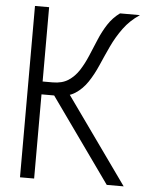

<svg xmlns="http://www.w3.org/2000/svg" viewBox="-55 -846 711 893"><g transform="rotate(5 300.0 -400.0)"><path d="M94 -393V-453H185Q229 -453 258 -472Q287 -491 307 -522Q327 -553 343 -591Q359 -629 375.5 -668.5Q392 -708 414 -742Q436 -776 469 -800H562Q517 -770 487 -729Q457 -688 435.5 -642Q414 -596 395 -552Q376 -508 352 -472Q328 -436 294.5 -414.5Q261 -393 210 -393ZM72 0V-800H138V0ZM477 0 175 -424 241 -442 556 0Z"/></g></svg>

Font: Victor Mono Light
Style: Regular
Weight: 300
Monospace: yes
Designer: Rune Bjørnerås
Version: Version 1.561;gftools[0.9.30]